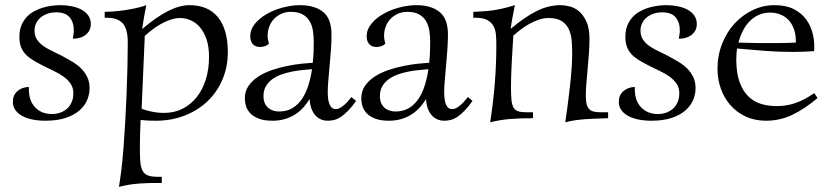

<svg xmlns="http://www.w3.org/2000/svg" viewBox="-20 -458 3219 744"><path d="M262.2 -308.1Q263.7 -316.4 264.9 -324.5Q266.1 -332.5 266.1 -339.8Q266.1 -371.6 249.8 -390.9Q233.4 -410.2 198.2 -410.2Q178.7 -410.2 163.1 -404.5Q147.5 -398.9 136.5 -389.4Q125.5 -379.9 119.6 -366.9Q113.8 -354 113.8 -339.8Q113.8 -318.4 123.8 -304Q133.8 -289.6 149.4 -278.8Q165 -268.1 184.1 -259.3Q203.1 -250.5 221.7 -240.7Q239.7 -231 258.5 -220Q277.3 -209 292.7 -194.3Q308.1 -179.7 317.6 -160.6Q327.1 -141.6 327.1 -116.2Q327.1 -93.3 317.9 -70.8Q308.6 -48.3 288.1 -30.3Q267.6 -12.2 234.9 -1.2Q202.1 9.8 155.8 9.8Q127.9 9.8 104.7 4.9Q81.5 0 64.9 -9.3Q48.3 -18.6 39.1 -32.2Q29.8 -45.9 29.8 -63Q29.8 -89.4 47.4 -104.7Q64.9 -120.1 91.8 -121.1V-111.8Q91.8 -67.4 116.5 -41.7Q141.1 -16.1 182.1 -16.1Q197.3 -16.1 211.9 -21Q226.6 -25.9 238.3 -35.6Q250 -45.4 257.1 -60.8Q264.2 -76.2 264.2 -97.2Q264.2 -118.2 253.4 -133.8Q242.7 -149.4 226.3 -161.1Q210 -172.9 190.9 -181.9Q171.9 -190.9 155.3 -199.2L138.2 -208Q119.1 -217.8 103.8 -227.5Q88.4 -237.3 77.6 -249.3Q66.9 -261.2 61 -277.1Q55.2 -293 55.2 -314.9Q55.2 -340.3 62.7 -359.1Q70.3 -377.9 83 -391.6Q95.7 -405.3 112.3 -414.3Q128.9 -423.3 146.5 -428.5Q164.1 -433.6 181.6 -435.8Q199.2 -438 213.9 -438Q236.3 -438 257.6 -433.8Q278.8 -429.7 295.4 -420.9Q312 -412.1 322 -397.9Q332 -383.8 332 -363.8Q332 -353 327.6 -343Q323.2 -333 314.7 -325.2Q306.2 -317.4 293 -312.7Q279.8 -308.1 262.2 -308.1Z M440.9 266.1Q442.4 255.9 444.6 241.9Q446.8 228 449.2 209Q451.7 189.9 454.1 165.5Q456.5 141.1 459 109.9Q462.4 64.9 465.3 12.7Q468.3 -39.6 470.5 -93Q472.7 -146.5 473.9 -198.5Q475.1 -250.5 475.1 -294.9Q475.1 -345.2 455.8 -367.2Q436.5 -389.2 395 -389.2H385.7V-412.1Q412.6 -412.6 437.7 -415.3Q462.9 -418 483.9 -421.9Q504.9 -425.8 521 -429.9Q537.1 -434.1 546.9 -438Q542.5 -416 538.3 -393.1Q534.2 -370.1 530.8 -345.2Q587.9 -394 632.6 -416Q677.2 -438 713.9 -438Q786.6 -438 824.7 -391.1Q862.8 -344.2 862.8 -255.9Q862.8 -198.7 842 -149.9Q821.3 -101.1 784.2 -65.7Q747.1 -30.3 695.8 -10.3Q644.5 9.8 584 9.8Q560.5 9.8 546.9 8.8Q533.2 7.8 524.9 6.8Q522 65.4 522 113.8Q522 146.5 523.7 168.2Q525.4 189.9 532.2 203.1Q539.1 216.3 553 221.7Q566.9 227.1 591.8 227.1H606.9V251Q583.5 251 563 251.2Q542.5 251.5 522.9 252.9Q503.4 254.4 483.4 257.3Q463.4 260.3 440.9 266.1ZM528.8 -36.6Q544.4 -30.3 568.1 -25.4Q591.8 -20.5 615.7 -20.5Q655.3 -20.5 687.3 -36.6Q719.2 -52.7 742.2 -81.5Q765.1 -110.4 777.6 -150.1Q790 -189.9 790 -237.8Q790 -277.3 780.3 -305.7Q770.5 -334 754.9 -352.3Q739.3 -370.6 719 -379.4Q698.7 -388.2 677.7 -388.2Q659.2 -388.2 639.6 -381.3Q620.1 -374.5 602.1 -364.3Q584 -354 568.4 -341.8Q552.7 -329.6 541 -318.8Z M928.7 -76.2Q928.7 -105 943.6 -126Q958.5 -147 982.2 -162.1Q1005.9 -177.2 1035.2 -187Q1064.5 -196.8 1093.8 -202.6Q1123 -208.5 1149.2 -211.2Q1175.3 -213.9 1191.9 -214.8Q1194.3 -236.8 1195.1 -257.3Q1195.8 -277.8 1195.8 -295.9Q1195.8 -318.8 1192.4 -339.8Q1189 -360.8 1179.2 -377Q1169.4 -393.1 1152.1 -402.6Q1134.8 -412.1 1106.9 -412.1Q1087.4 -412.1 1070.8 -404.8Q1054.2 -397.5 1042.2 -385Q1030.3 -372.6 1023.7 -355.7Q1017.1 -338.9 1017.1 -319.8Q1017.1 -312.5 1018.3 -304.9Q1019.5 -297.4 1022 -289.1Q1016.6 -282.7 1007.1 -279.3Q997.6 -275.9 987.8 -275.9Q980.5 -275.9 973.6 -278.1Q966.8 -280.3 961.4 -285.2Q956.1 -290 952.9 -297.9Q949.7 -305.7 949.7 -316.9Q949.7 -344.2 968.5 -366.7Q987.3 -389.2 1015.9 -405Q1044.4 -420.9 1078.1 -429.4Q1111.8 -438 1142.1 -438Q1199.7 -438 1232.2 -411.6Q1264.6 -385.3 1264.6 -324.2Q1264.6 -297.9 1262.5 -266.4Q1260.3 -234.9 1257.3 -204.1Q1254.4 -173.3 1252.2 -145.8Q1250 -118.2 1250 -100.1Q1250 -69.3 1257.6 -52.2Q1265.1 -35.2 1280.8 -35.2Q1290 -35.2 1299.3 -40.8Q1308.6 -46.4 1316.9 -54Q1325.2 -61.5 1331.5 -69.6Q1337.9 -77.6 1341.8 -82L1359.9 -66.9Q1342.8 -43 1328.1 -28.1Q1313.5 -13.2 1300.3 -4.6Q1287.1 3.9 1274.9 6.8Q1262.7 9.8 1251 9.8Q1232.9 9.8 1219.7 2.7Q1206.5 -4.4 1198 -16.1Q1189.5 -27.8 1184.8 -43Q1180.2 -58.1 1179.7 -74.2Q1169.9 -58.1 1156.7 -43Q1143.6 -27.8 1126 -16.1Q1108.4 -4.4 1085.9 2.7Q1063.5 9.8 1035.6 9.8Q1002.4 9.8 981.4 1.2Q960.4 -7.3 948.7 -20.3Q937 -33.2 932.9 -48.3Q928.7 -63.5 928.7 -76.2ZM1061 -25.9Q1092.3 -25.9 1114.5 -39.8Q1136.7 -53.7 1151.6 -76.7Q1166.5 -99.6 1175.5 -129.2Q1184.6 -158.7 1189 -189.9Q1172.4 -188.5 1151.9 -186.5Q1131.3 -184.6 1110.6 -180.4Q1089.8 -176.3 1070.1 -169.2Q1050.3 -162.1 1034.9 -150.9Q1019.5 -139.6 1010.3 -123.8Q1001 -107.9 1001 -85.9Q1001 -67.4 1007.1 -55.9Q1013.2 -44.4 1022.5 -37.6Q1031.7 -30.8 1042 -28.3Q1052.2 -25.9 1061 -25.9Z M1379.9 -76.2Q1379.9 -105 1394.8 -126Q1409.7 -147 1433.3 -162.1Q1457 -177.2 1486.3 -187Q1515.6 -196.8 1544.9 -202.6Q1574.2 -208.5 1600.3 -211.2Q1626.5 -213.9 1643.1 -214.8Q1645.5 -236.8 1646.2 -257.3Q1647 -277.8 1647 -295.9Q1647 -318.8 1643.6 -339.8Q1640.1 -360.8 1630.4 -377Q1620.6 -393.1 1603.3 -402.6Q1585.9 -412.1 1558.1 -412.1Q1538.6 -412.1 1522 -404.8Q1505.4 -397.5 1493.4 -385Q1481.4 -372.6 1474.9 -355.7Q1468.3 -338.9 1468.3 -319.8Q1468.3 -312.5 1469.5 -304.9Q1470.7 -297.4 1473.1 -289.1Q1467.8 -282.7 1458.3 -279.3Q1448.7 -275.9 1439 -275.9Q1431.6 -275.9 1424.8 -278.1Q1418 -280.3 1412.6 -285.2Q1407.2 -290 1404.1 -297.9Q1400.9 -305.7 1400.9 -316.9Q1400.9 -344.2 1419.7 -366.7Q1438.5 -389.2 1467 -405Q1495.6 -420.9 1529.3 -429.4Q1563 -438 1593.3 -438Q1650.9 -438 1683.3 -411.6Q1715.8 -385.3 1715.8 -324.2Q1715.8 -297.9 1713.6 -266.4Q1711.4 -234.9 1708.5 -204.1Q1705.6 -173.3 1703.4 -145.8Q1701.2 -118.2 1701.2 -100.1Q1701.2 -69.3 1708.7 -52.2Q1716.3 -35.2 1731.9 -35.2Q1741.2 -35.2 1750.5 -40.8Q1759.8 -46.4 1768.1 -54Q1776.4 -61.5 1782.7 -69.6Q1789.1 -77.6 1793 -82L1811 -66.9Q1793.9 -43 1779.3 -28.1Q1764.6 -13.2 1751.5 -4.6Q1738.3 3.9 1726.1 6.8Q1713.9 9.8 1702.1 9.8Q1684.1 9.8 1670.9 2.7Q1657.7 -4.4 1649.2 -16.1Q1640.6 -27.8 1636 -43Q1631.3 -58.1 1630.9 -74.2Q1621.1 -58.1 1607.9 -43Q1594.7 -27.8 1577.1 -16.1Q1559.6 -4.4 1537.1 2.7Q1514.6 9.8 1486.8 9.8Q1453.6 9.8 1432.6 1.2Q1411.6 -7.3 1399.9 -20.3Q1388.2 -33.2 1384 -48.3Q1379.9 -63.5 1379.9 -76.2ZM1512.2 -25.9Q1543.5 -25.9 1565.7 -39.8Q1587.9 -53.7 1602.8 -76.7Q1617.7 -99.6 1626.7 -129.2Q1635.7 -158.7 1640.1 -189.9Q1623.5 -188.5 1603 -186.5Q1582.5 -184.6 1561.8 -180.4Q1541 -176.3 1521.2 -169.2Q1501.5 -162.1 1486.1 -150.9Q1470.7 -139.6 1461.4 -123.8Q1452.1 -107.9 1452.1 -85.9Q1452.1 -67.4 1458.3 -55.9Q1464.4 -44.4 1473.6 -37.6Q1482.9 -30.8 1493.2 -28.3Q1503.4 -25.9 1512.2 -25.9Z M2336.4 0Q2310.5 1 2288.6 1.7Q2266.6 2.4 2246.8 3.9Q2227.1 5.4 2208.3 8.1Q2189.5 10.7 2170.4 16.1Q2174.8 -12.2 2179.4 -47.9Q2184.1 -83.5 2188.2 -119.9Q2192.4 -156.2 2194.8 -190.9Q2197.3 -225.6 2197.3 -252Q2197.3 -277.3 2195.1 -301.8Q2192.9 -326.2 2183.8 -345.5Q2174.8 -364.7 2156.2 -376.5Q2137.7 -388.2 2105 -388.2Q2086.4 -388.2 2067.4 -381.6Q2048.3 -375 2030.5 -365Q2012.7 -355 1996.8 -342.8Q1981 -330.6 1969.2 -319.8Q1967.8 -296.4 1966.1 -270.3Q1964.4 -244.1 1963.1 -218.5Q1961.9 -192.9 1960.9 -168.7Q1960 -144.5 1960 -124Q1960 -92.3 1961.7 -72.8Q1963.4 -53.2 1969.5 -42Q1975.6 -30.8 1987.8 -26.9Q2000 -22.9 2021 -22.9H2045.4V0Q1992.7 0 1953.6 3.4Q1914.6 6.8 1879.4 16.1Q1890.6 -55.2 1897 -130.6Q1903.3 -206.1 1903.3 -285.2Q1903.3 -304.2 1901.9 -322.8Q1900.4 -341.3 1892.6 -356.2Q1884.8 -371.1 1868.7 -380.1Q1852.5 -389.2 1823.2 -389.2H1814V-412.1Q1835.9 -413.1 1854.5 -414.3Q1873 -415.5 1891.4 -418.2Q1909.7 -420.9 1929.7 -425.5Q1949.7 -430.2 1975.1 -438Q1970.7 -416 1966.1 -391.4Q1961.4 -366.7 1959 -346.2Q2013.2 -392.1 2059.1 -415Q2105 -438 2152.3 -438Q2167.5 -438 2186.8 -433.3Q2206.1 -428.7 2223.1 -414.6Q2240.2 -400.4 2252.2 -374.8Q2264.2 -349.1 2264.2 -307.1Q2264.2 -279.8 2262 -250Q2259.8 -220.2 2257.1 -191.2Q2254.4 -162.1 2252.2 -135Q2250 -107.9 2250 -85.9Q2250 -66.4 2253.2 -54.2Q2256.3 -42 2263.4 -34.9Q2270.5 -27.8 2282 -25.4Q2293.5 -22.9 2310.1 -22.9H2336.4Z M2610.4 -308.1Q2611.8 -316.4 2613 -324.5Q2614.3 -332.5 2614.3 -339.8Q2614.3 -371.6 2597.9 -390.9Q2581.5 -410.2 2546.4 -410.2Q2526.9 -410.2 2511.2 -404.5Q2495.6 -398.9 2484.6 -389.4Q2473.6 -379.9 2467.8 -366.9Q2461.9 -354 2461.9 -339.8Q2461.9 -318.4 2471.9 -304Q2481.9 -289.6 2497.6 -278.8Q2513.2 -268.1 2532.2 -259.3Q2551.3 -250.5 2569.8 -240.7Q2587.9 -231 2606.7 -220Q2625.5 -209 2640.9 -194.3Q2656.2 -179.7 2665.8 -160.6Q2675.3 -141.6 2675.3 -116.2Q2675.3 -93.3 2666 -70.8Q2656.7 -48.3 2636.2 -30.3Q2615.7 -12.2 2583 -1.2Q2550.3 9.8 2503.9 9.8Q2476.1 9.8 2452.9 4.9Q2429.7 0 2413.1 -9.3Q2396.5 -18.6 2387.2 -32.2Q2377.9 -45.9 2377.9 -63Q2377.9 -89.4 2395.5 -104.7Q2413.1 -120.1 2439.9 -121.1V-111.8Q2439.9 -67.4 2464.6 -41.7Q2489.3 -16.1 2530.3 -16.1Q2545.4 -16.1 2560.1 -21Q2574.7 -25.9 2586.4 -35.6Q2598.1 -45.4 2605.2 -60.8Q2612.3 -76.2 2612.3 -97.2Q2612.3 -118.2 2601.6 -133.8Q2590.8 -149.4 2574.5 -161.1Q2558.1 -172.9 2539.1 -181.9Q2520 -190.9 2503.4 -199.2L2486.3 -208Q2467.3 -217.8 2451.9 -227.5Q2436.5 -237.3 2425.8 -249.3Q2415 -261.2 2409.2 -277.1Q2403.3 -293 2403.3 -314.9Q2403.3 -340.3 2410.9 -359.1Q2418.5 -377.9 2431.2 -391.6Q2443.8 -405.3 2460.4 -414.3Q2477.1 -423.3 2494.6 -428.5Q2512.2 -433.6 2529.8 -435.8Q2547.4 -438 2562 -438Q2584.5 -438 2605.7 -433.8Q2627 -429.7 2643.6 -420.9Q2660.2 -412.1 2670.2 -397.9Q2680.2 -383.8 2680.2 -363.8Q2680.2 -353 2675.8 -343Q2671.4 -333 2662.8 -325.2Q2654.3 -317.4 2641.1 -312.7Q2627.9 -308.1 2610.4 -308.1Z M3052.2 -256.8Q3000 -256.8 2946.8 -260.7Q2893.6 -264.6 2835.9 -270Q2833 -247.1 2833 -226.1Q2833.5 -172.4 2846.7 -137.7Q2859.9 -103 2881.6 -82.8Q2903.3 -62.5 2931.2 -54.7Q2959 -46.9 2989.3 -46.9Q3008.3 -46.9 3025.6 -49.6Q3043 -52.2 3060.5 -58.1Q3078.1 -64 3096.4 -73.5Q3114.7 -83 3135.3 -97.2L3147.9 -78.1Q3099.1 -36.6 3051 -13.4Q3002.9 9.8 2948.2 9.8Q2904.3 9.8 2869.4 -6.6Q2834.5 -22.9 2810.3 -50.5Q2786.1 -78.1 2773.2 -114.5Q2760.3 -150.9 2760.3 -190.9Q2760.3 -243.2 2778.1 -288.3Q2795.9 -333.5 2826.4 -366.7Q2856.9 -399.9 2897 -418.9Q2937 -438 2981 -438Q3025.4 -438 3054.9 -423.1Q3084.5 -408.2 3102.3 -384.8Q3120.1 -361.3 3127.7 -333.3Q3135.3 -305.2 3135.3 -278.8Q3135.3 -273.4 3135.3 -269Q3135.3 -264.6 3134.3 -259.8Q3091.8 -256.8 3052.2 -256.8ZM2963.9 -409.2Q2939 -409.2 2919.2 -399.9Q2899.4 -390.6 2884 -374.8Q2868.7 -358.9 2858.2 -337.6Q2847.7 -316.4 2841.3 -293Q2876 -292 2899.7 -291.5Q2923.3 -291 2939.9 -291H2988.3Q3005.4 -291 3022.9 -291.5Q3040.5 -292 3064 -293V-297.9Q3064 -324.2 3056.6 -345Q3049.3 -365.7 3036.1 -379.9Q3022.9 -394 3004.4 -401.6Q2985.8 -409.2 2963.9 -409.2Z"/></svg>

Font: Simonetta
Style: Regular
Weight: 400
Designer: Gayaneh Bagdasaryan
Foundry: BrownFox
Version: Version 1.001